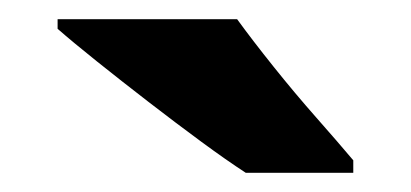

<svg xmlns="http://www.w3.org/2000/svg" viewBox="-20 -786 428 200"><path d="M227 -766Q243 -744 265 -716.5Q287 -689 309.5 -663.5Q332 -638 348 -619V-606H236Q216 -619 189.5 -638.5Q163 -658 134.5 -680Q106 -702 81 -722Q56 -742 40 -756V-766Z"/></svg>

Font: Noto Sans Bengali ExtraBold
Style: Regular
Weight: 800
Designer: Jelle Bosma - Monotype Design Team
Foundry: Monotype Imaging Inc.
Version: Version 2.003; ttfautohint (v1.8.4.7-5d5b)